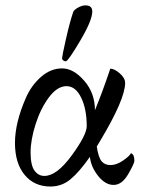

<svg xmlns="http://www.w3.org/2000/svg" viewBox="-20 -679 525 708"><path d="M294.9 -659.2Q320.3 -659.2 320.3 -636.7Q320.3 -604.5 276.9 -530.8Q233.4 -457 223.6 -453.1H220.7Q217.8 -453.1 213.4 -456.1Q209 -459 209 -465.3Q209 -471.7 223.1 -534.7Q237.3 -597.7 250 -634.8Q252.9 -642.6 267.6 -650.9Q282.2 -659.2 294.9 -659.2ZM143.6 -30.3Q189.5 -30.3 244.6 -106Q299.8 -181.6 299.8 -213.9Q299.8 -276.4 279.3 -318.8Q258.8 -361.3 225.1 -361.3Q191.4 -361.3 160.6 -320.3Q129.9 -279.3 111.3 -221.2Q92.8 -163.1 92.8 -116.7Q92.8 -70.3 106.9 -50.3Q121.1 -30.3 143.6 -30.3ZM462.9 -114.3Q475.6 -109.4 475.6 -86.4Q475.6 -76.2 452.6 -36.6Q429.7 2.9 398.9 2.9Q368.2 2.9 341.8 -30.3Q315.4 -63.5 311.5 -100.6Q272.5 -44.9 240.2 -18.1Q208 8.8 166 8.8Q106.4 8.8 70.8 -34.2Q35.2 -77.1 35.2 -151.9Q35.2 -226.6 75.7 -318.8Q95.7 -364.3 131.3 -395.5Q167 -426.8 209 -426.8Q251 -426.8 290.5 -381.3Q330.1 -335.9 330.1 -272.5Q358.4 -341.3 386.7 -425.8Q401.4 -425.8 421.4 -408.7Q441.4 -391.6 441.4 -373Q441.4 -313 348.6 -158.2L336.9 -138.7Q342.8 -98.6 354.5 -84.5Q366.2 -70.3 387.7 -70.3Q409.2 -70.3 433.6 -86.9Q458 -103.5 462.9 -114.3Z"/></svg>

Font: CrimsonText-Roman
Style: Roman
Weight: 400
Version: Version 0.13